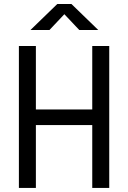

<svg xmlns="http://www.w3.org/2000/svg" viewBox="-20 -918 626 938"><path d="M430.7 0V-307.1H155.3V0H72.3V-693.4H155.3V-383.3H430.7V-693.4H513.7V0ZM128.9 -771.5 259.8 -898.4H329.1L460 -771.5H367.2L294.4 -848.6L221.7 -771.5Z"/></svg>

Font: Cascadia Mono NF SemiLight
Style: Regular
Weight: 350
Monospace: yes
Designer: Aaron Bell
Foundry: Saja Typeworks
Version: Version 2404.023; ttfautohint (v1.8.4)